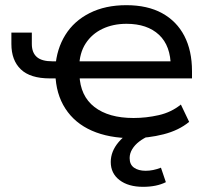

<svg xmlns="http://www.w3.org/2000/svg" viewBox="-20 -525 802 742"><path d="M491 9Q401 9 335 -20Q269 -49 232.5 -105.5Q196 -162 194 -240L209 -222H173Q97 -222 60.5 -257Q24 -292 24 -355V-399H103V-355Q103 -322 122 -305Q141 -288 183 -288H213L194 -266Q199 -336 232.5 -390Q266 -444 326.5 -474.5Q387 -505 468 -505Q550 -505 606.5 -474Q663 -443 692.5 -386Q722 -329 722 -250V-222H273L287 -236Q290 -154 345 -111.5Q400 -69 496 -69Q545 -69 593.5 -80Q642 -91 679 -121L711 -54Q671 -21 612 -6Q553 9 491 9ZM469 -433Q417 -433 376 -413.5Q335 -394 311 -357Q287 -320 286 -266L272 -288H662L640 -266Q640 -348 594.5 -390.5Q549 -433 469 -433ZM533 197Q476 197 442 171Q408 145 408 101Q408 60 438.5 24Q469 -12 522 -35L556 0Q535 9 518 22Q501 35 491 51.5Q481 68 481 86Q481 111 498 123Q515 135 543 135Q557 135 572 132Q587 129 602 123L621 179Q603 188 581 192.5Q559 197 533 197Z"/></svg>

Font: Nunito Sans 7pt SemiExpanded
Style: Regular
Weight: 400
Width: 6
Designer: Vernon Adams
Foundry: Vernon Adams
Version: Version 3.101;gftools[0.9.27]